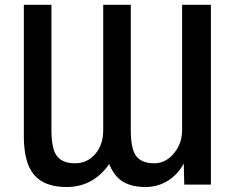

<svg xmlns="http://www.w3.org/2000/svg" viewBox="-20 -751 960 782"><path d="M512.7 -731.4V-220.7Q512.7 -143.6 535.2 -114.7Q557.6 -85.9 608.4 -85.9Q654.3 -85.9 688 -126Q721.7 -166 721.7 -220.7V-731.4H838.9V1H730.5L728.5 -85Q706.1 -43 668 -17.6Q625 10.7 573.2 10.7Q515.6 10.7 479.5 -11.7Q444.3 -34.2 424.8 -83Q359.4 10.7 251 10.7Q162.1 10.7 119.6 -38.1Q77.1 -86.9 77.1 -196.3V-731.4H189.5V-220.7Q189.5 -143.6 212.4 -114.7Q235.4 -85.9 286.1 -85.9Q335 -85.9 367.7 -123.5Q400.4 -161.1 400.4 -220.7V-731.4Z"/></svg>

Font: Gen Shin Gothic Medium
Style: Regular
Weight: 500
Designer: [Source Han Sans]
Ryoko NISHIZUKA  (kana & ideographs); Paul D. Hunt (Latin, Greek & Cyrillic); Wenlong ZHANG  (bopomofo
Version: Version 1.002.20150607